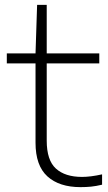

<svg xmlns="http://www.w3.org/2000/svg" viewBox="-20 -760 445 789"><path d="M311 9Q223.5 9 174.8 -35.2Q126 -79.5 126 -173.5V-499.5H8V-540.5H126L132.5 -740H172V-540.5H388V-499.5H172V-182Q172 -101.5 209.8 -67.2Q247.5 -33 317 -33Q352 -33 399.5 -43.5V-1Q374 5 354 7Q334 9 311 9Z"/></svg>

Font: Encode Sans Exp XLt
Style: Regular
Weight: 200
Width: 7
Designer: Multiple Designers
Foundry: Impallari Type
Version: Version 3.002; ttfautohint (v1.8.3) -l 8 -r 50 -G 200 -x 14 